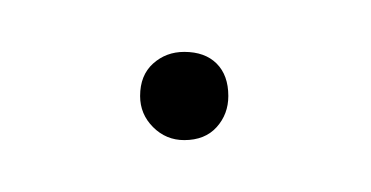

<svg xmlns="http://www.w3.org/2000/svg" viewBox="-20 -50 143 74"><path d="M34 -13Q34 -6 39 -1Q44 4 51 4Q59 4 63.5 -1Q68 -6 68 -13Q68 -21 63.5 -25.5Q59 -30 51 -30Q44 -30 39 -25.5Q34 -21 34 -13Z"/></svg>

Font: Advent Pro Thin
Style: Regular
Weight: 250
Version: Version 3.000